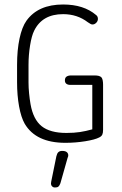

<svg xmlns="http://www.w3.org/2000/svg" viewBox="-20 -626 543 855"><path d="M391 -50Q362 -42 336 -38Q310 -34 276 -34Q203 -34 165.5 -64Q128 -94 116 -162Q112 -185 109.5 -210.5Q107 -236 107 -258V-337Q107 -381 114 -424Q121 -467 132 -489Q168 -563 261 -563Q324 -563 371 -527Q379 -522 383 -519.5Q387 -517 392 -517Q401 -517 408.5 -524.5Q416 -532 416 -542Q416 -553 408 -559Q353 -606 261 -606Q150 -606 98 -534Q78 -506 67 -454.5Q56 -403 56 -337V-260Q56 -201 65 -152Q74 -103 90 -75Q140 10 271 10Q316 10 359.5 3Q403 -4 422 -14Q432 -19 435.5 -26.5Q439 -34 439 -48V-249Q439 -259 437.5 -267Q436 -275 433 -280Q428 -286 420 -288Q412 -290 402 -290H296Q284 -290 276.5 -285Q269 -280 269 -268Q269 -258 275.5 -253Q282 -248 293 -248H391ZM231 70 208 183Q208 185 207.5 187.5Q207 190 207 192Q207 199 212 204Q217 209 224 209Q235 209 240 205Q245 201 249 190L281 77Q284 71 284 66Q284 57 277.5 51.5Q271 46 257 46Q246 46 240 51.5Q234 57 231 70Z"/></svg>

Font: Beiruti Light
Style: Regular
Weight: 300
Designer: Arlette Boutros
Foundry: Boutros
Version: Version 1.41